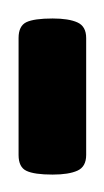

<svg xmlns="http://www.w3.org/2000/svg" viewBox="7 -146 116 215"><g transform="rotate(-90 65.5 -38.0)"><path d="M0 0V-75.7H130.9V0ZM0 0Q-13.2 0 -17.6 -9.8Q-22 -19.5 -22 -37.6Q-22 -58.1 -17.8 -66.9Q-13.7 -75.7 0 -75.7ZM130.9 0V-75.7Q144.5 -75.7 148.7 -66.9Q152.8 -58.1 152.8 -37.6Q152.8 -19.5 148.4 -9.8Q144 0 130.9 0Z"/></g></svg>

Font: Markazi Text
Style: Regular
Weight: 400
Designer: Borna Izadpanah (Arabic designer), Fiona Ross (Arabic design director) and Florian Runge (Latin designer)
Foundry: Borna Izadpanah and Florian Runge
Version: Version 1.000